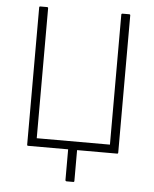

<svg xmlns="http://www.w3.org/2000/svg" viewBox="-56 -702 723 899"><g transform="rotate(5 306.0 -252.5)"><path d="M291 150Q289 150 287 148.5Q285 147 285 145V0H97Q92 0 92 -5V-650Q92 -655 97 -655H128Q134 -655 134 -650V-39H478V-650Q478 -655 484 -655H515Q520 -655 520 -650V-5Q520 -3 519 -1.5Q518 0 515 0H327V145Q327 150 322 150Z"/></g></svg>

Font: Sofia Sans Semi Condensed ExtraLight
Style: Regular
Weight: 250
Version: Version 4.100